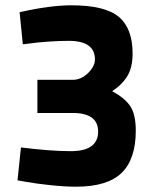

<svg xmlns="http://www.w3.org/2000/svg" viewBox="-20 -692 570 724"><path d="M54 -646Q169 -672 249 -672Q376 -672 428 -628.5Q480 -585 480 -490Q480 -439 461 -406.5Q442 -374 403 -348Q450 -323 471 -292Q492 -261 492 -199Q492 -92 438.5 -40Q385 12 267 12Q223 12 168 6Q113 0 80 -6L46 -12L59 -136Q171 -122 247 -122Q350 -122 350 -196Q350 -266 254 -266H121V-391H254Q286 -391 312 -416.5Q338 -442 338 -468Q338 -538 239 -538Q204 -538 161 -535Q118 -532 92 -528L66 -525Z"/></svg>

Font: TypoPRO Titillium Text
Style: 999 wt
Weight: 900
Designer: Accademia di Belle Arti di Urbino and others
Foundry: Accademia di Belle Arti di Urbino and others.
Version: Version 25.000